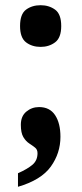

<svg xmlns="http://www.w3.org/2000/svg" viewBox="-20 -563 313 737"><path d="M136 -383Q103 -383 80 -400.5Q57 -418 57 -463Q57 -509 80 -526Q103 -543 136 -543Q168 -543 191.5 -526Q215 -509 215 -463Q215 -418 191.5 -400.5Q168 -383 136 -383ZM49 102Q85 86 104.5 69.5Q124 53 124 25Q124 11 114.5 3.5Q105 -4 92 -12.5Q79 -21 69.5 -37Q60 -53 60 -84Q60 -117 81 -134.5Q102 -152 130 -152Q171 -152 191.5 -121Q212 -90 212 -38Q212 25 175 76.5Q138 128 49 154Z"/></svg>

Font: Noto Serif Hebrew Condensed ExtraBold
Style: Regular
Weight: 800
Width: 3
Designer: Monotype Design Team
Foundry: Monotype Imaging Inc.
Version: Version 2.004; ttfautohint (v1.8.4.7-5d5b)